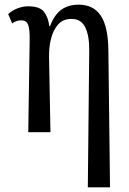

<svg xmlns="http://www.w3.org/2000/svg" viewBox="-20 -566 553 822"><path d="M356 236 362 -347Q363 -411 345.5 -448Q328 -485 286 -485Q250 -485 229 -461.5Q208 -438 198.5 -400.5Q189 -363 190 -321L196 0H101L107 -393Q108 -441 100.5 -460Q93 -479 71 -479Q62 -479 53 -476.5Q44 -474 32 -466L15 -506Q35 -523 57 -531Q79 -539 101 -539Q151 -539 169 -514.5Q187 -490 191 -454H194Q214 -505 244 -525.5Q274 -546 317 -546Q380 -546 411.5 -499Q443 -452 444 -349L451 236Z"/></svg>

Font: Noto Serif ExtraCondensed
Style: Regular
Weight: 400
Width: 2
Designer: Monotype Design Team
Foundry: Monotype Imaging Inc.
Version: Version 2.015